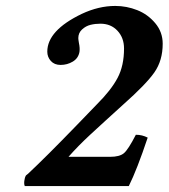

<svg xmlns="http://www.w3.org/2000/svg" viewBox="-20 -630 571 650"><path d="M256.8 -583Q314 -609.9 370.1 -609.9Q408.7 -609.9 444.6 -595.7Q480.5 -581.5 505.6 -551.5Q530.8 -521.5 530.8 -481.9Q530.8 -425.3 502.7 -385Q474.6 -344.7 397 -275.9Q396 -274.9 338.9 -223.1L285.2 -173.8Q244.6 -136.2 211.9 -99.1H353Q384.8 -99.1 399.4 -111.3Q414.1 -123.5 439.9 -173.8Q461.4 -173.8 480 -164.1Q443.8 -55.7 416 0H328.1H151.9H64Q61 -5.9 62.3 -17.3Q63.5 -28.8 67.9 -36.1L75.2 -42Q136.2 -99.1 237.8 -204.1L308.1 -276.9Q356 -324.7 377.9 -366Q399.9 -407.2 399.9 -465.8Q399.9 -502 377.7 -525.9Q355.5 -549.8 319.8 -549.8Q302.2 -549.8 286.4 -545.9Q270.5 -542 257.8 -530.3Q245.1 -518.6 245.1 -501Q245.1 -496.6 247.1 -484.9Q251 -466.8 249 -454.1Q245.1 -432.6 226.3 -421.4Q207.5 -410.2 185.1 -410.2Q164.1 -410.2 152.1 -423.6Q140.1 -437 140.1 -455.1Q140.1 -526.9 256.8 -583Z"/></svg>

Font: Common Serif
Style: Bold Italic
Weight: 700
Italic angle: -12°
Designer: Philipp H. Poll, Khaled Hosny
Foundry: Stefan Peev, Context Ltd.
Version: Version 1.026